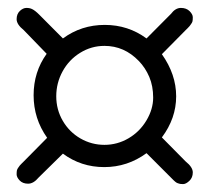

<svg xmlns="http://www.w3.org/2000/svg" viewBox="-20 -445 534 485"><path d="M350.1 -58.1Q302 -22.9 243.4 -22.9Q184.8 -22.9 138.9 -56.9L77.6 3.4Q64.7 19 51 19Q37.4 19 29.7 10.9Q22 2.7 22 -4.5Q22 -11.7 22.8 -15Q23.7 -18.3 26.4 -21.9Q29.1 -25.4 30 -26.9Q31 -28.3 35.4 -32.6Q39.8 -36.9 40 -37.1L99.1 -96.9Q64.9 -145.3 64.9 -204.3Q64.9 -263.4 97.9 -309.1L40 -368.9Q22 -383.3 22 -396.5Q22 -409.7 30.2 -417.4Q38.3 -425 46.8 -425Q55.2 -425 61 -422.1Q68.6 -418.5 79.1 -408L138.9 -347.9Q185.5 -382.1 244.6 -382.1Q303.7 -382.1 350.1 -347.9L411.6 -409.7Q423.1 -425 436.9 -425Q450.7 -425 458.9 -416.9Q467 -408.7 467 -401.5Q467 -394.3 466.2 -391Q465.3 -387.7 462.6 -384.2Q460 -380.6 459 -379.2Q458 -377.7 453.6 -373.4Q449.2 -369.1 449 -368.9L388.9 -308.1Q425 -257.1 425 -201.7Q425 -146.2 388.9 -97.9L449 -37.1Q467 -22.7 467 -9.5Q467 3.7 458.4 11.8Q449.7 20 442.7 20Q435.8 20 432.7 19Q429.7 18.1 427.7 17.3Q425.8 16.6 422.5 13.9Q419.2 11.2 418.5 10.3Q409.9 2 350.1 -58.1ZM330.6 -291Q293.9 -329.1 243.9 -329.1Q210.7 -329.1 182.5 -311.6Q154.3 -294.2 138.2 -264.9Q122.1 -235.6 122.1 -201.8Q122.1 -168 138.7 -139.6Q155.3 -111.3 183.3 -95.2Q211.4 -79.1 243.9 -79.1Q276.4 -79.1 304.7 -95.7Q333 -112.3 350 -140.9Q366.9 -169.4 366.9 -198.5Q366.9 -227.5 357.1 -250.7Q347.2 -273.9 330.6 -291Z"/></svg>

Font: Fanwood Text
Style: Regular
Weight: 400
Version: Version 1.1001